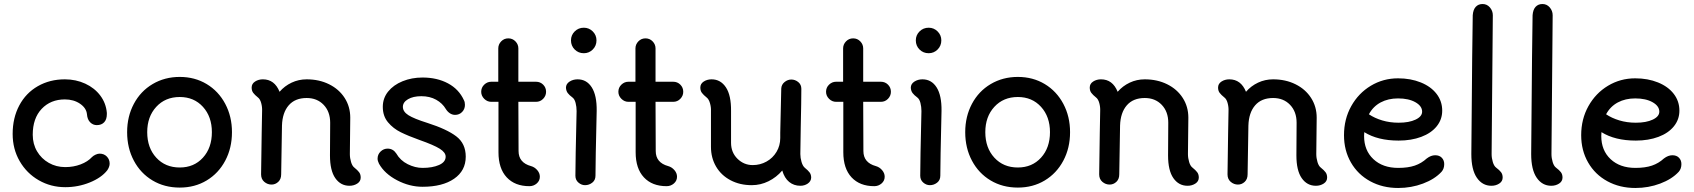

<svg xmlns="http://www.w3.org/2000/svg" viewBox="-20 -910 8435 956"><path d="M43 -243Q43 -323 76 -385Q109 -447 168.5 -481Q228 -515 303 -515Q358 -515 404.5 -493.5Q451 -472 479.5 -434Q508 -396 512 -348V-342Q512 -315 498.5 -301Q485 -287 462 -287Q443 -287 429 -301Q415 -315 413 -341Q410 -372 378.5 -393.5Q347 -415 303 -415Q232 -415 187.5 -368Q143 -321 143 -239Q143 -193 164.5 -156.5Q186 -120 223 -99Q260 -78 305 -78Q346 -78 381.5 -91.5Q417 -105 438 -128Q445 -135 456 -140Q467 -145 476 -145Q498 -145 512 -130.5Q526 -116 526 -95Q526 -87 522.5 -78Q519 -69 514 -62Q485 -25 427 -1.5Q369 22 305 22Q233 22 173 -12.5Q113 -47 78 -107.5Q43 -168 43 -243Z M613 -252Q613 -330 646.5 -393Q680 -456 740 -491.5Q800 -527 875 -527Q950 -527 1009 -491.5Q1068 -456 1101.5 -393Q1135 -330 1135 -252Q1135 -173 1101.5 -110Q1068 -47 1009 -11.5Q950 24 875 24Q799 24 739.5 -11.5Q680 -47 646.5 -110Q613 -173 613 -252ZM1035 -252Q1035 -329 990.5 -378Q946 -427 875 -427Q803 -427 758 -378Q713 -329 713 -252Q713 -174 758 -125Q803 -76 875 -76Q946 -76 990.5 -125Q1035 -174 1035 -252Z M1776 -26Q1776 -7 1759 4Q1742 15 1720 15Q1676 15 1649.5 -23Q1623 -61 1623 -136L1624 -299Q1624 -354 1591.5 -388Q1559 -422 1507 -422Q1449 -422 1417.5 -385.5Q1386 -349 1384 -285L1380 -42Q1380 -18 1365.5 -4.5Q1351 9 1332 9Q1312 9 1296 -4.5Q1280 -18 1280 -42L1283 -248L1285 -357Q1286 -377 1280.5 -397Q1275 -417 1264 -425Q1249 -437 1241 -447.5Q1233 -458 1233 -474Q1233 -493 1250 -504Q1267 -515 1289 -515Q1347 -515 1372 -453Q1397 -482 1432 -498.5Q1467 -515 1507 -515Q1569 -515 1618.5 -490.5Q1668 -466 1696 -422.5Q1724 -379 1724 -324L1722 -143Q1722 -123 1728 -103Q1734 -83 1745 -75Q1760 -63 1768 -52.5Q1776 -42 1776 -26Z M1867 -95Q1860 -109 1860 -120Q1860 -141 1875 -155.5Q1890 -170 1910 -170Q1937 -170 1953 -146Q1973 -111 2010 -92.5Q2047 -74 2084 -74Q2133 -74 2166 -88.5Q2199 -103 2199 -130Q2199 -151 2169.5 -169.5Q2140 -188 2069 -213Q2013 -233 1975.5 -251.5Q1938 -270 1912 -301Q1886 -332 1886 -378Q1886 -421 1912.5 -454Q1939 -487 1984.5 -505.5Q2030 -524 2084 -524Q2156 -524 2210.5 -495Q2265 -466 2290 -411Q2295 -402 2295 -388Q2295 -367 2281 -352.5Q2267 -338 2246 -338Q2232 -338 2220 -346Q2208 -354 2200 -367Q2183 -396 2151.5 -413.5Q2120 -431 2078 -431Q2037 -431 2011.5 -416Q1986 -401 1986 -378Q1986 -354 2013.5 -336.5Q2041 -319 2108 -298Q2205 -267 2252 -231Q2299 -195 2299 -130Q2299 -60 2241 -20Q2183 20 2084 20Q2019 20 1957 -12.5Q1895 -45 1867 -95Z M2649 -403H2561L2562 -158Q2562 -100 2624 -83Q2642 -78 2655 -63Q2668 -48 2668 -30Q2668 -10 2652.5 3.5Q2637 17 2616 17Q2544 17 2503 -27Q2462 -71 2462 -152V-403H2426Q2406 -403 2391 -418Q2376 -433 2376 -453Q2376 -474 2391 -488.5Q2406 -503 2426 -503H2461V-669Q2461 -689 2475.5 -704Q2490 -719 2511 -719Q2532 -719 2546.5 -704Q2561 -689 2561 -669V-503H2649Q2670 -503 2684.5 -488.5Q2699 -474 2699 -453Q2699 -433 2684.5 -418Q2670 -403 2649 -403Z M2823 -709Q2823 -735 2841.5 -753.5Q2860 -772 2887 -772Q2913 -772 2931.5 -753.5Q2950 -735 2950 -709Q2950 -682 2931.5 -663.5Q2913 -645 2887 -645Q2860 -645 2841.5 -663.5Q2823 -682 2823 -709ZM2845 -35Q2845 -105 2851 -357Q2851 -378 2846 -397.5Q2841 -417 2830 -425Q2815 -436 2807 -446.5Q2799 -457 2798 -473Q2798 -492 2815.5 -503.5Q2833 -515 2856 -515Q2901 -515 2926.5 -475Q2952 -435 2951 -358Q2945 -102 2945 -35Q2945 -13 2929 -0.5Q2913 12 2893 12Q2875 12 2860 -1Q2845 -14 2845 -35Z M3332 -403H3244L3245 -158Q3245 -100 3307 -83Q3325 -78 3338 -63Q3351 -48 3351 -30Q3351 -10 3335.5 3.5Q3320 17 3299 17Q3227 17 3186 -27Q3145 -71 3145 -152V-403H3109Q3089 -403 3074 -418Q3059 -433 3059 -453Q3059 -474 3074 -488.5Q3089 -503 3109 -503H3144V-669Q3144 -689 3158.5 -704Q3173 -719 3194 -719Q3215 -719 3229.5 -704Q3244 -689 3244 -669V-503H3332Q3353 -503 3367.5 -488.5Q3382 -474 3382 -453Q3382 -433 3367.5 -418Q3353 -403 3332 -403Z M4019 -25Q4018 -7 4002 4Q3986 15 3965 15Q3933 15 3909.5 -4Q3886 -23 3875 -61Q3846 -27 3806.5 -7.5Q3767 12 3723 12Q3664 12 3617.5 -12.5Q3571 -37 3545.5 -80.5Q3520 -124 3520 -179V-357Q3521 -376 3515 -396.5Q3509 -417 3498 -425Q3483 -437 3475 -447.5Q3467 -458 3467 -474Q3467 -493 3484 -504Q3501 -515 3523 -515Q3568 -515 3594.5 -475Q3621 -435 3620 -356V-199Q3620 -151 3652 -119.5Q3684 -88 3728 -88Q3765 -88 3796.5 -105.5Q3828 -123 3846.5 -154Q3865 -185 3865 -223V-249Q3869 -446 3870 -469Q3871 -489 3886.5 -501.5Q3902 -514 3920 -514Q3939 -514 3954.5 -501.5Q3970 -489 3970 -468Q3970 -409 3967 -275L3965 -143Q3965 -124 3971 -103.5Q3977 -83 3988 -74Q4003 -62 4011 -51.5Q4019 -41 4019 -25Z M4366 -403H4278L4279 -158Q4279 -100 4341 -83Q4359 -78 4372 -63Q4385 -48 4385 -30Q4385 -10 4369.5 3.5Q4354 17 4333 17Q4261 17 4220 -27Q4179 -71 4179 -152V-403H4143Q4123 -403 4108 -418Q4093 -433 4093 -453Q4093 -474 4108 -488.5Q4123 -503 4143 -503H4178V-669Q4178 -689 4192.5 -704Q4207 -719 4228 -719Q4249 -719 4263.5 -704Q4278 -689 4278 -669V-503H4366Q4387 -503 4401.5 -488.5Q4416 -474 4416 -453Q4416 -433 4401.5 -418Q4387 -403 4366 -403Z M4540 -709Q4540 -735 4558.5 -753.5Q4577 -772 4604 -772Q4630 -772 4648.5 -753.5Q4667 -735 4667 -709Q4667 -682 4648.5 -663.5Q4630 -645 4604 -645Q4577 -645 4558.5 -663.5Q4540 -682 4540 -709ZM4562 -35Q4562 -105 4568 -357Q4568 -378 4563 -397.5Q4558 -417 4547 -425Q4532 -436 4524 -446.5Q4516 -457 4515 -473Q4515 -492 4532.5 -503.5Q4550 -515 4573 -515Q4618 -515 4643.5 -475Q4669 -435 4668 -358Q4662 -102 4662 -35Q4662 -13 4646 -0.5Q4630 12 4610 12Q4592 12 4577 -1Q4562 -14 4562 -35Z M4786 -252Q4786 -330 4819.5 -393Q4853 -456 4913 -491.5Q4973 -527 5048 -527Q5123 -527 5182 -491.5Q5241 -456 5274.5 -393Q5308 -330 5308 -252Q5308 -173 5274.5 -110Q5241 -47 5182 -11.5Q5123 24 5048 24Q4972 24 4912.5 -11.5Q4853 -47 4819.5 -110Q4786 -173 4786 -252ZM5208 -252Q5208 -329 5163.5 -378Q5119 -427 5048 -427Q4976 -427 4931 -378Q4886 -329 4886 -252Q4886 -174 4931 -125Q4976 -76 5048 -76Q5119 -76 5163.5 -125Q5208 -174 5208 -252Z M5949 -26Q5949 -7 5932 4Q5915 15 5893 15Q5849 15 5822.5 -23Q5796 -61 5796 -136L5797 -299Q5797 -354 5764.5 -388Q5732 -422 5680 -422Q5622 -422 5590.5 -385.5Q5559 -349 5557 -285L5553 -42Q5553 -18 5538.5 -4.5Q5524 9 5505 9Q5485 9 5469 -4.5Q5453 -18 5453 -42L5456 -248L5458 -357Q5459 -377 5453.5 -397Q5448 -417 5437 -425Q5422 -437 5414 -447.5Q5406 -458 5406 -474Q5406 -493 5423 -504Q5440 -515 5462 -515Q5520 -515 5545 -453Q5570 -482 5605 -498.5Q5640 -515 5680 -515Q5742 -515 5791.5 -490.5Q5841 -466 5869 -422.5Q5897 -379 5897 -324L5895 -143Q5895 -123 5901 -103Q5907 -83 5918 -75Q5933 -63 5941 -52.5Q5949 -42 5949 -26Z M6588 -26Q6588 -7 6571 4Q6554 15 6532 15Q6488 15 6461.5 -23Q6435 -61 6435 -136L6436 -299Q6436 -354 6403.5 -388Q6371 -422 6319 -422Q6261 -422 6229.5 -385.5Q6198 -349 6196 -285L6192 -42Q6192 -18 6177.5 -4.5Q6163 9 6144 9Q6124 9 6108 -4.5Q6092 -18 6092 -42L6095 -248L6097 -357Q6098 -377 6092.5 -397Q6087 -417 6076 -425Q6061 -437 6053 -447.5Q6045 -458 6045 -474Q6045 -493 6062 -504Q6079 -515 6101 -515Q6159 -515 6184 -453Q6209 -482 6244 -498.5Q6279 -515 6319 -515Q6381 -515 6430.5 -490.5Q6480 -466 6508 -422.5Q6536 -379 6536 -324L6534 -143Q6534 -123 6540 -103Q6546 -83 6557 -75Q6572 -63 6580 -52.5Q6588 -42 6588 -26Z M7171 -93Q7171 -70 7158 -55Q7124 -18 7065.5 4Q7007 26 6942 26Q6864 26 6802.5 -7.5Q6741 -41 6706.5 -101Q6672 -161 6672 -237Q6672 -317 6708 -381.5Q6744 -446 6805.5 -483Q6867 -520 6941 -520Q7004 -520 7054.5 -499.5Q7105 -479 7133 -442.5Q7161 -406 7161 -359Q7161 -315 7133.5 -281Q7106 -247 7056.5 -228.5Q7007 -210 6944 -210Q6840 -210 6773 -252Q6772 -246 6772 -233Q6772 -161 6818.5 -117.5Q6865 -74 6942 -74Q6991 -74 7024.5 -85.5Q7058 -97 7084 -121Q7105 -137 7126 -137Q7147 -137 7159 -124.5Q7171 -112 7171 -93ZM6796 -341Q6824 -322 6862 -310.5Q6900 -299 6944 -299Q6996 -299 7028.5 -314.5Q7061 -330 7061 -354Q7061 -382 7027.5 -401Q6994 -420 6941 -420Q6892 -420 6854.5 -400Q6817 -380 6796 -341Z M7407 -143Q7407 -123 7413 -103Q7419 -83 7430 -75Q7446 -63 7454 -52.5Q7462 -42 7462 -26Q7462 -7 7445 4Q7428 15 7406 15Q7361 15 7333.5 -25Q7306 -65 7306 -143Q7311 -762 7313 -834Q7315 -862 7328 -876Q7341 -890 7362 -890Q7384 -890 7398.5 -873Q7413 -856 7413 -834Z M7705 -143Q7705 -123 7711 -103Q7717 -83 7728 -75Q7744 -63 7752 -52.5Q7760 -42 7760 -26Q7760 -7 7743 4Q7726 15 7704 15Q7659 15 7631.5 -25Q7604 -65 7604 -143Q7609 -762 7611 -834Q7613 -862 7626 -876Q7639 -890 7660 -890Q7682 -890 7696.5 -873Q7711 -856 7711 -834Z M8352 -93Q8352 -70 8339 -55Q8305 -18 8246.5 4Q8188 26 8123 26Q8045 26 7983.5 -7.5Q7922 -41 7887.5 -101Q7853 -161 7853 -237Q7853 -317 7889 -381.5Q7925 -446 7986.5 -483Q8048 -520 8122 -520Q8185 -520 8235.5 -499.5Q8286 -479 8314 -442.5Q8342 -406 8342 -359Q8342 -315 8314.5 -281Q8287 -247 8237.5 -228.5Q8188 -210 8125 -210Q8021 -210 7954 -252Q7953 -246 7953 -233Q7953 -161 7999.5 -117.5Q8046 -74 8123 -74Q8172 -74 8205.5 -85.5Q8239 -97 8265 -121Q8286 -137 8307 -137Q8328 -137 8340 -124.5Q8352 -112 8352 -93ZM7977 -341Q8005 -322 8043 -310.5Q8081 -299 8125 -299Q8177 -299 8209.5 -314.5Q8242 -330 8242 -354Q8242 -382 8208.5 -401Q8175 -420 8122 -420Q8073 -420 8035.5 -400Q7998 -380 7977 -341Z"/></svg>

Font: Tsukimi Rounded SemiBold
Style: Regular
Weight: 600
Designer: Takashi Funayama
Foundry: Takashi Funayama
Version: Version 1.032; ttfautohint (v1.8.3)